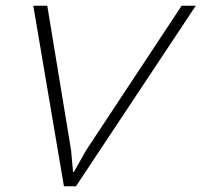

<svg xmlns="http://www.w3.org/2000/svg" viewBox="-20 -650 703 670"><path d="M613.8 -629.9H663.1L245.1 0H203.1L96.2 -629.9H145L228 -126L234.9 -49.8H237.8L280.8 -126Z"/></svg>

Font: Sinkin Sans 200 X Light Italic
Style: Regular
Weight: 200
Italic angle: -112°
Designer: Keith Bates
Foundry: K-Type
Version: Sinkin Sans (version 1.0)  by Keith Bates   •   © 2014   www